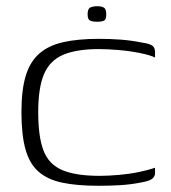

<svg xmlns="http://www.w3.org/2000/svg" viewBox="-20 -591 550 618"><path d="M49 -230Q49 -302 63 -347.5Q77 -393 107 -419Q137 -445 184.5 -455.5Q232 -466 298 -466Q334 -466 368 -463.5Q402 -461 437 -454Q464 -450 471.5 -443Q479 -436 479 -424V-406Q462 -414 429.5 -420.5Q397 -427 361.5 -430Q326 -433 298 -433Q226 -433 183 -414.5Q140 -396 121.5 -352Q103 -308 103 -230Q103 -151 120 -106.5Q137 -62 180.5 -43.5Q224 -25 301 -25Q328 -25 362.5 -28Q397 -31 428 -37.5Q459 -44 479 -51V-34Q479 -24 471 -16.5Q463 -9 436 -4Q401 3 367 5Q333 7 297 7Q228 7 180.5 -3Q133 -13 104 -38.5Q75 -64 62 -110.5Q49 -157 49 -230ZM293 -521Q279 -521 270.5 -524.5Q262 -528 262 -545Q262 -563 271 -567Q280 -571 293 -571Q307 -571 314.5 -566.5Q322 -562 322 -545Q322 -528 314.5 -524.5Q307 -521 293 -521Z"/></svg>

Font: Genos Light
Style: Regular
Weight: 300
Designer: Robert E. Leuschke
Foundry: Robert E. Leuschke
Version: Version 1.010